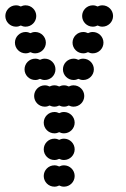

<svg xmlns="http://www.w3.org/2000/svg" viewBox="-20 -700 472 720"><path d="M144 -40C144 -18 162 0 184 0C190.5 0 196.6 -1.6 202 -4.3C207.4 -1.6 213.5 0 220 0C242 0 260 -18 260 -40C260 -62 242 -80 220 -80C213.5 -80 207.4 -78.4 202 -75.7C196.6 -78.4 190.5 -80 184 -80C162 -80 144 -62 144 -40ZM144 -140C144 -118 162 -100 184 -100C190.5 -100 196.6 -101.6 202 -104.3C207.4 -101.6 213.5 -100 220 -100C242 -100 260 -118 260 -140C260 -162 242 -180 220 -180C213.5 -180 207.4 -178.4 202 -175.7C196.6 -178.4 190.5 -180 184 -180C162 -180 144 -162 144 -140ZM144 -240C144 -218 162 -200 184 -200C190.5 -200 196.6 -201.6 202 -204.3C207.4 -201.6 213.5 -200 220 -200C242 -200 260 -218 260 -240C260 -262 242 -280 220 -280C213.5 -280 207.4 -278.4 202 -275.7C196.6 -278.4 190.5 -280 184 -280C162 -280 144 -262 144 -240ZM108 -340C108 -318 126 -300 148 -300C154.5 -300 160.6 -301.6 166 -304.3C171.4 -301.6 177.5 -300 184 -300C190.5 -300 196.6 -301.6 202 -304.3C207.4 -301.6 213.5 -300 220 -300C226.5 -300 232.6 -301.6 238 -304.3C243.4 -301.6 249.5 -300 256 -300C278 -300 296 -318 296 -340C296 -362 278 -380 256 -380C249.5 -380 243.4 -378.4 238 -375.7C232.6 -378.4 226.5 -380 220 -380C213.5 -380 207.4 -378.4 202 -375.7C196.6 -378.4 190.5 -380 184 -380C177.5 -380 171.4 -378.4 166 -375.7C160.6 -378.4 154.5 -380 148 -380C126 -380 108 -362 108 -340ZM216 -440C216 -418 234 -400 256 -400C262.5 -400 268.6 -401.6 274 -404.3C279.4 -401.6 285.5 -400 292 -400C314 -400 332 -418 332 -440C332 -462 314 -480 292 -480C285.5 -480 279.4 -478.4 274 -475.7C268.6 -478.4 262.5 -480 256 -480C234 -480 216 -462 216 -440ZM72 -440C72 -418 90 -400 112 -400C118.5 -400 124.6 -401.6 130 -404.3C135.4 -401.6 141.5 -400 148 -400C170 -400 188 -418 188 -440C188 -462 170 -480 148 -480C141.5 -480 135.4 -478.4 130 -475.7C124.6 -478.4 118.5 -480 112 -480C90 -480 72 -462 72 -440ZM252 -540C252 -518 270 -500 292 -500C298.5 -500 304.6 -501.6 310 -504.3C315.4 -501.6 321.5 -500 328 -500C350 -500 368 -518 368 -540C368 -562 350 -580 328 -580C321.5 -580 315.4 -578.4 310 -575.7C304.6 -578.4 298.5 -580 292 -580C270 -580 252 -562 252 -540ZM36 -540C36 -518 54 -500 76 -500C82.5 -500 88.6 -501.6 94 -504.3C99.4 -501.6 105.5 -500 112 -500C134 -500 152 -518 152 -540C152 -562 134 -580 112 -580C105.5 -580 99.4 -578.4 94 -575.7C88.6 -578.4 82.5 -580 76 -580C54 -580 36 -562 36 -540ZM288 -640C288 -618 306 -600 328 -600C334.5 -600 340.6 -601.6 346 -604.3C351.4 -601.6 357.5 -600 364 -600C386 -600 404 -618 404 -640C404 -662 386 -680 364 -680C357.5 -680 351.4 -678.4 346 -675.7C340.6 -678.4 334.5 -680 328 -680C306 -680 288 -662 288 -640ZM0 -640C0 -618 18 -600 40 -600C46.5 -600 52.6 -601.6 58 -604.3C63.4 -601.6 69.5 -600 76 -600C98 -600 116 -618 116 -640C116 -662 98 -680 76 -680C69.5 -680 63.4 -678.4 58 -675.7C52.6 -678.4 46.5 -680 40 -680C18 -680 0 -662 0 -640Z"/></svg>

Font: Dotrice Condensed
Style: Bold
Weight: 700
Width: 2
Monospace: yes
Designer: Paul Flo Williams
Foundry: His Deeds Are Dust
Version: Version 1.001